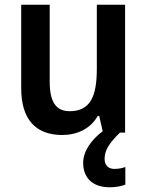

<svg xmlns="http://www.w3.org/2000/svg" viewBox="-20 -563 624 815"><path d="M424 111C424 75 444 44 489 0H511V-543H391V-272C391 -154 364 -91 275 -91C217 -91 191 -132 191 -215V-543H70V-188C70 -56 132 10 244 10C307 10 364 -16 395 -71H401L416 -6C368 30 333 79 333 128C333 192 373 232 446 232C474 232 494 227 512 221V146C501 150 485 154 466 154C440 154 424 139 424 111Z"/></svg>

Font: Noto Sans Armenian SemiCondensed SemiBold
Style: Regular
Weight: 600
Width: 4
Designer: Monotype Design Team
Foundry: Monotype Imaging Inc.
Version: Version 2.008